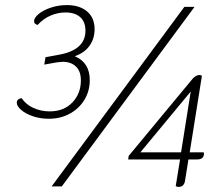

<svg xmlns="http://www.w3.org/2000/svg" viewBox="-20 -733 872 755"><path d="M46 -329Q46 -344 65 -347Q82 -322 111.5 -308.5Q141 -295 175 -295Q231 -295 264.5 -330Q298 -365 298 -417Q298 -453 278.5 -471.5Q259 -490 227 -490Q221 -490 205 -488L154 -479L159 -508L213 -518Q316 -537 316 -612Q316 -647 295.5 -665.5Q275 -684 237 -684Q208 -684 179.5 -672Q151 -660 128 -635Q114 -638 114 -650Q114 -663 132 -678Q150 -693 180 -703Q210 -713 243 -713Q293 -713 322.5 -688Q352 -663 352 -618Q352 -581 332 -553Q312 -525 274 -512Q333 -487 333 -418Q333 -375 312 -340.5Q291 -306 254.5 -286Q218 -266 172 -266Q138 -266 109 -276Q80 -286 63 -301Q46 -316 46 -329ZM705 -706H745L223 0H183ZM671 -1 688 -106H484L486 -120L738 -424Q751 -438 764 -438Q769 -438 774 -435L726 -134H781Q782 -132 782 -129Q782 -106 755 -106H721L708 -25Q705 2 682 2Q677 2 671 -1ZM692 -134 730 -373 532 -134Z"/></svg>

Font: Thasadith
Style: Italic
Weight: 400
Italic angle: -9°
Designer: Cadson Demak Co.,Ltd.
Foundry: Cadson Demak Co.,Ltd.
Version: Version 1.000; ttfautohint (v1.6)